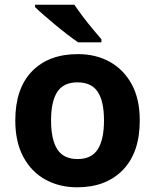

<svg xmlns="http://www.w3.org/2000/svg" viewBox="-20 -786 659 816"><path d="M574 -274Q574 -138 502.5 -64Q431 10 308 10Q232 10 172.5 -23Q113 -56 79 -119.5Q45 -183 45 -274Q45 -410 116 -483Q187 -556 311 -556Q388 -556 447 -523Q506 -490 540 -427.5Q574 -365 574 -274ZM197 -274Q197 -193 223.5 -151.5Q250 -110 310 -110Q369 -110 395.5 -151.5Q422 -193 422 -274Q422 -355 395.5 -395.5Q369 -436 309 -436Q250 -436 223.5 -395.5Q197 -355 197 -274ZM296 -766Q311 -744 331.5 -716.5Q352 -689 373.5 -663.5Q395 -638 411 -619V-606H312Q293 -619 267.5 -638.5Q242 -658 215.5 -680Q189 -702 166 -722Q143 -742 129 -756V-766Z"/></svg>

Font: Noto Sans Kayah Li
Style: Bold
Weight: 700
Designer: Monotype Design Team, Sérgio Martins
Foundry: Monotype Imaging Inc.
Version: Version 2.002; ttfautohint (v1.8.4.7-5d5b)